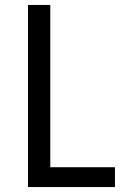

<svg xmlns="http://www.w3.org/2000/svg" viewBox="-20 -755 540 775"><path d="M93 0V-735H183V-80H444V0Z"/></svg>

Font: Iosevka Term Curly Medium
Style: Regular
Weight: 500
Designer: Belleve Invis
Foundry: Belleve Invis
Version: Version 32.3.0